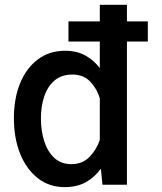

<svg xmlns="http://www.w3.org/2000/svg" viewBox="-20 -762 669 792"><path d="M37.3 -274.5Q37.3 -355.8 63 -418.7Q88.8 -481.5 136.2 -517Q183.6 -552.6 248.2 -552.6Q296.5 -552.6 331.9 -533.2Q367.2 -513.8 391.7 -480.8V-590.6H262.4V-673.7H391.7V-742.2H503.6V-673.7H589.8V-590.6H503.6V0H402.7L396 -66.1Q371.1 -31.2 334.5 -10.7Q297.9 9.9 246.8 9.9Q183.2 9.9 136.2 -26.8Q89.1 -63.6 63.2 -127.7Q37.3 -191.8 37.3 -274.5ZM148.8 -274.5Q148.8 -221.9 162.6 -179Q176.5 -136 204.4 -110.4Q232.2 -84.9 274.5 -84.9Q321 -84.9 350.3 -115.9Q379.6 -147 391.7 -185.4V-356.9Q380.3 -395.2 352.6 -424.9Q324.9 -454.5 278.8 -454.5Q233.7 -454.5 204.9 -429.9Q176.1 -405.2 162.5 -364.2Q148.8 -323.2 148.8 -274.5Z"/></svg>

Font: Interface Medium
Style: Regular
Weight: 500
Designer: Rasmus Andersson
Foundry: rsms
Version: Version 1.8